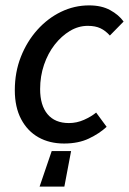

<svg xmlns="http://www.w3.org/2000/svg" viewBox="-20 -521 479 713"><path d="M127 172 172 40H244L219 172ZM218 12Q164 12 123 -11Q82 -34 58.5 -78.5Q35 -123 35 -186Q35 -253 57.5 -310Q80 -367 118.5 -410Q157 -453 206.5 -477Q256 -501 311 -501Q357 -501 389 -483.5Q421 -466 439 -441L388 -389Q372 -407 353 -416Q334 -425 306 -425Q271 -425 239.5 -406Q208 -387 183 -355Q158 -323 143.5 -280.5Q129 -238 129 -190Q129 -130 156.5 -97Q184 -64 236 -64Q265 -64 292 -76Q319 -88 337 -103L376 -50Q349 -25 310 -6.5Q271 12 218 12Z"/></svg>

Font: Source Sans 3 Medium
Style: Italic
Weight: 500
Italic angle: -11°
Designer: Paul D. Hunt
Foundry: Adobe
Version: Version 3.052;hotconv 1.1.0;makeotfexe 2.6.0